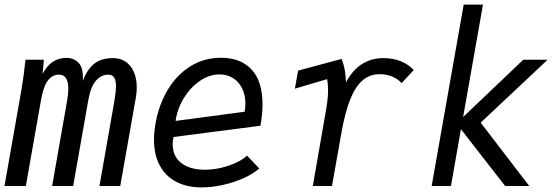

<svg xmlns="http://www.w3.org/2000/svg" viewBox="-20 -810 2440 836"><path d="M91 -550H171L165.5 -488.5Q185 -525 210.8 -541.5Q236.5 -558 269.5 -558Q302 -558 323 -535.5Q344 -513 340.5 -458Q356.5 -499 377.5 -520.8Q398.5 -542.5 421.8 -549.8Q445 -557 474 -557Q503 -557 526 -542Q549 -527 562.2 -498Q575.5 -469 575.5 -429.5Q575.5 -406.5 571.5 -385L503.5 0H413L478 -370Q485 -411 485 -434.5Q485 -461 476.8 -473Q468.5 -485 451 -485Q421 -485 398 -459Q375 -433 364.5 -374L298.5 0H207L272 -370Q277.5 -403 277.5 -423.5Q277.5 -485 236.5 -485Q208 -485 188.5 -459.5Q169 -434 158.5 -374L92.5 0H-0.5L74 -423Q83.5 -478.5 91 -550Z M650.5 -202Q650.5 -237.5 658 -277Q673 -357.5 711.8 -421.2Q750.5 -485 809.8 -521.8Q869 -558.5 942.5 -558.5Q1027.5 -558.5 1075.2 -507.5Q1123 -456.5 1123 -355.5Q1123 -313.5 1114 -262.5L735.5 -213.5Q732 -197.5 732 -181.5Q732 -128.5 769.8 -99.8Q807.5 -71 872 -71Q908 -71 944.5 -79.8Q981 -88.5 1010.5 -102.8Q1040 -117 1055.5 -132.5L1109 -76.5Q1081 -52 1038.2 -33.2Q995.5 -14.5 948 -4.2Q900.5 6 858.5 6Q794 6 747.2 -18.5Q700.5 -43 675.5 -89.8Q650.5 -136.5 650.5 -202ZM1048.5 -359Q1048.5 -396.5 1034.2 -425.2Q1020 -454 994.5 -470Q969 -486 936 -486Q891.5 -486 850 -457.5Q808.5 -429 780.2 -382.5Q752 -336 744.5 -283.5L1045.5 -323.5Q1048.5 -342.5 1048.5 -359Z M1393 -293Q1401.5 -339.5 1405 -366.2Q1408.5 -393 1408.5 -417.5Q1408.5 -443.5 1404.5 -465.5L1264 -424L1278 -502.5L1467.5 -553.5Q1477 -529 1481.2 -505.2Q1485.5 -481.5 1486.5 -451.5Q1542.5 -557 1650 -557Q1693 -557 1727 -542.5Q1761 -528 1781.5 -505L1728.5 -448Q1717 -462.5 1691.8 -474.8Q1666.5 -487 1633.5 -487Q1590 -487 1558.5 -459.8Q1527 -432.5 1504.8 -377Q1482.5 -321.5 1467 -234L1425.5 0H1342Z M1987 -247.5 1943.5 0H1859.5L1999 -790H2083L1996.5 -300.5L2258.5 -550H2364.5L2073 -276L2284.5 0H2179.5Z"/></svg>

Font: JuliaMono
Style: Italic
Weight: 400
Italic angle: -9°
Monospace: yes
Designer: cormullion
Foundry: corm
Version: Version 0.057; ttfautohint (v1.8.4)